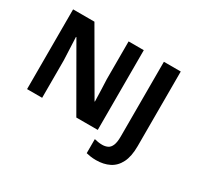

<svg xmlns="http://www.w3.org/2000/svg" viewBox="-173 -997 1616 1489"><g transform="rotate(30 634.5 -252.0)"><path d="M723 0H531L220 -540H216Q218 -489 220.5 -438Q223 -387 225 -336V0H90V-714H281L591 -179H594Q593 -229 591 -278Q589 -327 587 -376V-714H723ZM828 210Q799 210 777 206.5Q755 203 739 199V73Q755 77 772.5 80Q790 83 810 83Q836 83 857.5 73Q879 63 891 35Q903 7 903 -45V-714H1054V-46Q1054 46 1025.5 102.5Q997 159 946 184.5Q895 210 828 210Z"/></g></svg>

Font: Noto Sans IKEA
Style: Bold
Weight: 600
Designer: Monotype Design Team
Foundry: Monotype Imaging Inc.
Version: Version 2.001